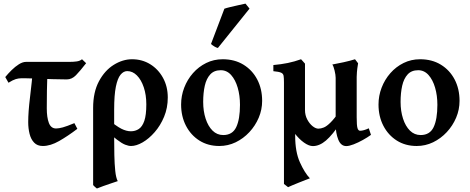

<svg xmlns="http://www.w3.org/2000/svg" viewBox="-20 -799 2617 1070"><path d="M460 -446.8Q425.8 -402.8 403.1 -379.6Q380.4 -356.4 352.1 -356.4Q313.5 -356.4 270 -357.9Q226.6 -359.4 187.3 -361.1Q147.9 -362.8 122.1 -362.8H98.6Q84 -362.8 68.1 -358.2Q52.2 -353.5 27.3 -337.9L9.3 -369.6Q24.9 -388.7 44.7 -408.2Q64.5 -427.7 85.4 -440.9Q106.4 -454.1 125 -454.1Q166 -454.1 211.7 -454.1Q257.3 -454.1 298.1 -454.1Q338.9 -454.1 365.7 -454.1Q390.1 -454.1 408.2 -456.8Q426.3 -459.5 437 -468.8ZM411.1 -81.1Q358.4 -41 309.8 -13.2Q261.2 14.6 218.8 14.6Q188 14.6 170.2 -4.2Q152.3 -22.9 144.8 -53.2Q137.2 -83.5 137.2 -118.7Q137.2 -174.3 147.2 -256.3Q157.2 -338.4 165.5 -429.2L246.6 -426.3Q242.2 -348.1 241.5 -293Q240.7 -237.8 240.7 -195.3Q240.7 -144.5 252.4 -113.8Q264.2 -83 292.5 -83Q307.6 -83 330.1 -89.1Q352.5 -95.2 394.5 -112.8Z M915 -255.4Q915 -197.8 894.5 -148.4Q874 -99.1 842 -62.5Q810.1 -25.9 774.9 -5.6Q739.7 14.6 710.4 14.6Q696.3 14.6 677.5 7.3Q658.7 0 630.6 -21.7Q602.5 -43.5 560.5 -86.9Q566.9 -91.8 563.2 -103.5Q559.6 -115.2 559.3 -126.5Q559.1 -137.7 575.2 -139.6Q627.4 -96.2 655.8 -81.8Q684.1 -67.4 709.5 -67.4Q733.9 -67.4 753.4 -80.1Q772.9 -92.8 784.2 -125.2Q795.4 -157.7 795.4 -217.3Q795.4 -270.5 781.2 -312.5Q767.1 -354.5 742.9 -378.7Q718.8 -402.8 689 -402.8Q668.5 -402.8 651.9 -382.8Q635.3 -362.8 625.7 -315.9Q616.2 -269 616.2 -188.5Q616.2 -162.1 616.2 -128.2Q616.2 -94.2 616.2 -67.4Q616.2 -40.5 616.2 -34.7Q616.2 14.6 617.2 64.5Q618.2 114.3 622.3 153.6Q626.5 192.9 636.2 210.4Q621.1 215.3 599.1 222.9Q577.1 230.5 555.4 238Q533.7 245.6 520 251.5Q514.6 248 508.8 242.4Q502.9 236.8 499 232.4Q499 212.9 499 172.1Q499 131.3 499 79.8Q499 28.3 499 -24.9Q499 -78.1 499 -124Q499 -169.9 499 -197.8Q499 -285.6 531.5 -346.2Q564 -406.7 614 -437.7Q664.1 -468.8 715.8 -468.8Q772 -468.8 816.9 -441.2Q861.8 -413.6 888.4 -365.2Q915 -316.9 915 -255.4Z M1440.9 -236.8Q1440.9 -188 1421.9 -143.1Q1402.8 -98.1 1369.6 -62.5Q1336.4 -26.9 1293.5 -6.1Q1250.5 14.6 1202.1 14.6Q1139.2 14.6 1091.3 -15.6Q1043.5 -45.9 1016.4 -98.1Q989.3 -150.4 989.3 -216.8Q989.3 -265.1 1006.6 -310.3Q1023.9 -355.5 1055.4 -391.4Q1086.9 -427.2 1129.2 -448Q1171.4 -468.8 1221.2 -468.8Q1287.6 -468.8 1336.9 -438.5Q1386.2 -408.2 1413.6 -356Q1440.9 -303.7 1440.9 -236.8ZM1317.4 -214.8Q1317.4 -266.6 1304.7 -310.3Q1292 -354 1268.1 -380.9Q1244.1 -407.7 1210.4 -407.7Q1173.3 -407.7 1151.9 -384.5Q1130.4 -361.3 1121.3 -321.3Q1112.3 -281.2 1112.3 -231Q1112.3 -179.7 1126 -137.7Q1139.6 -95.7 1164.6 -71Q1189.5 -46.4 1224.1 -46.4Q1275.4 -46.4 1296.4 -90.3Q1317.4 -134.3 1317.4 -214.8ZM1194.3 -531.7Q1186 -533.2 1175 -539.8Q1164.1 -546.4 1155.8 -553.7L1230.5 -750.5Q1241.2 -754.4 1264.4 -760Q1287.6 -765.6 1311.5 -770.8Q1335.4 -775.9 1348.1 -778.8L1370.6 -751Z M2047.4 -47.4Q2027.8 -33.2 2002 -18.8Q1976.1 -4.4 1950.9 5.4Q1925.8 15.1 1909.7 15.1Q1879.4 15.1 1865 -21.5Q1850.6 -58.1 1850.6 -105.5Q1850.6 -109.9 1850.6 -135.7Q1850.6 -161.6 1850.6 -198.2Q1850.6 -234.9 1850.6 -271.5Q1850.6 -308.1 1850.6 -334.2Q1850.6 -360.4 1850.6 -365.2Q1850.6 -380.9 1844.7 -405.5Q1838.9 -430.2 1832 -439.5Q1858.9 -444.3 1894.8 -452.1Q1930.7 -460 1958.5 -468.8L1975.6 -446.3Q1973.6 -433.6 1971.2 -417.2Q1968.8 -400.9 1967.8 -370.6Q1967.8 -367.2 1967.8 -345.2Q1967.8 -323.2 1967.8 -292.2Q1967.8 -261.2 1967.8 -229.7Q1967.8 -198.2 1967.8 -174.8Q1967.8 -151.4 1967.8 -145.5Q1967.8 -100.1 1972.2 -85.2Q1976.6 -70.3 1986.8 -70.3Q2005.9 -70.3 2035.2 -84ZM1880.4 -118.2Q1833 -46.9 1796.6 -15.9Q1760.3 15.1 1723.6 15.1Q1701.7 15.1 1674.1 -4.4Q1646.5 -23.9 1621.1 -57.4Q1595.7 -90.8 1579.1 -133.5Q1562.5 -176.3 1562.5 -223.1Q1562.5 -227.1 1562.5 -244.1Q1562.5 -261.2 1562.5 -282.5Q1562.5 -303.7 1562.5 -320.1Q1562.5 -336.4 1562.5 -338.9Q1562.5 -363.8 1560.5 -376.2Q1558.6 -388.7 1546.4 -394Q1534.2 -399.4 1503.4 -402.3V-436.5Q1546.9 -440.4 1584 -448Q1621.1 -455.6 1657.7 -468.8Q1657.7 -468.8 1666.7 -459Q1675.8 -449.2 1679.7 -444.3Q1679.7 -442.9 1679.7 -417Q1679.7 -391.1 1679.7 -353.8Q1679.7 -316.4 1679.7 -278.6Q1679.7 -240.7 1679.7 -214.4Q1679.7 -188 1679.7 -186Q1679.7 -157.2 1692.1 -133.5Q1704.6 -109.9 1721.9 -95.9Q1739.3 -82 1754.4 -82Q1768.6 -82 1784.7 -88.6Q1800.8 -95.2 1822 -116.2Q1843.3 -137.2 1873 -179.7ZM1625 -224.1Q1625 -179.7 1625 -139.4Q1625 -99.1 1625 -42Q1625 47.4 1651.4 105.7Q1677.7 164.1 1707 194.8Q1699.7 197.3 1682.4 204.1Q1665 210.9 1644.8 219Q1624.5 227.1 1607.9 234.1Q1591.3 241.2 1585.4 244.1L1562.5 226.1Q1562.5 223.1 1562.5 195.1Q1562.5 167 1562.5 122.3Q1562.5 77.6 1562.5 24.2Q1562.5 -29.3 1562.5 -83Q1562.5 -136.7 1562.5 -183.3Q1562.5 -230 1562.5 -261.5Q1562.5 -293 1562.5 -300.3Q1562.5 -300.3 1571.5 -292.2Q1580.6 -284.2 1592.3 -272Q1604 -259.8 1613.8 -246.8Q1623.5 -233.9 1625 -224.1Z M2541 -236.8Q2541 -188 2522 -143.1Q2502.9 -98.1 2469.7 -62.5Q2436.5 -26.9 2393.6 -6.1Q2350.6 14.6 2302.2 14.6Q2239.3 14.6 2191.4 -15.6Q2143.6 -45.9 2116.5 -98.1Q2089.4 -150.4 2089.4 -216.8Q2089.4 -265.1 2106.7 -310.3Q2124 -355.5 2155.5 -391.4Q2187 -427.2 2229.2 -448Q2271.5 -468.8 2321.3 -468.8Q2387.7 -468.8 2437 -438.5Q2486.3 -408.2 2513.7 -356Q2541 -303.7 2541 -236.8ZM2417.5 -214.8Q2417.5 -266.6 2404.8 -310.3Q2392.1 -354 2368.2 -380.9Q2344.2 -407.7 2310.5 -407.7Q2273.4 -407.7 2252 -384.5Q2230.5 -361.3 2221.4 -321.3Q2212.4 -281.2 2212.4 -231Q2212.4 -179.7 2226.1 -137.7Q2239.7 -95.7 2264.6 -71Q2289.6 -46.4 2324.2 -46.4Q2375.5 -46.4 2396.5 -90.3Q2417.5 -134.3 2417.5 -214.8Z"/></svg>

Font: Gentium Plus
Style: Bold
Weight: 700
Designer: Victor Gaultney, Annie Olsen, Iska Routamaa, Becca Hirsbrunner
Foundry: SIL International
Version: Version 6.101